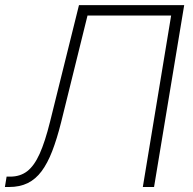

<svg xmlns="http://www.w3.org/2000/svg" viewBox="-22 -748 771 768"><path d="M-2.4 0 4.4 -41.5H19Q58.6 -41.5 86.7 -63Q114.7 -84.5 136.5 -132.6Q158.2 -180.7 178.2 -261.2L293.9 -727.5H714.8L594.2 0H549.3L662.6 -686H328.1L222.2 -257.8Q205.6 -191.9 186.8 -143.3Q168 -94.7 144.3 -63Q120.6 -31.2 88.9 -15.6Q57.1 0 14.6 0Z"/></svg>

Font: Inter 24pt ExtraLight
Style: Italic
Weight: 250
Italic angle: -9.3988°
Version: Version 4.001;git-66647c0bb